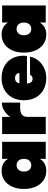

<svg xmlns="http://www.w3.org/2000/svg" viewBox="912 -1524 618 2483"><g transform="rotate(-90 1221.5 -282.0)"><path d="M20 -282Q20 -371 50.5 -436.5Q81 -502 134 -536.5Q187 -571 253 -571Q308 -571 348 -548.5Q388 -526 409 -487V-564H630V0H409V-77Q388 -38 348 -15.5Q308 7 253 7Q187 7 134 -27.5Q81 -62 50.5 -127.5Q20 -193 20 -282ZM409 -282Q409 -327 386 -352Q363 -377 327 -377Q291 -377 268 -352Q245 -327 245 -282Q245 -237 268 -212Q291 -187 327 -187Q363 -187 386 -212Q409 -237 409 -282Z M952 -460Q986 -509 1035 -538.5Q1084 -568 1137 -568V-331H1074Q1011 -331 981.5 -309Q952 -287 952 -231V0H730V-564H952Z M1743 -287Q1743 -264 1740 -243H1383Q1388 -170 1444 -170Q1480 -170 1496 -203H1731Q1719 -143 1680.5 -95.5Q1642 -48 1583.5 -20.5Q1525 7 1455 7Q1371 7 1305.5 -28Q1240 -63 1203.5 -128.5Q1167 -194 1167 -282Q1167 -370 1203.5 -435.5Q1240 -501 1305.5 -536Q1371 -571 1455 -571Q1539 -571 1604.5 -536.5Q1670 -502 1706.5 -438Q1743 -374 1743 -287ZM1518 -340Q1518 -368 1500 -382.5Q1482 -397 1455 -397Q1396 -397 1386 -340Z M1783 -282Q1783 -371 1813.5 -436.5Q1844 -502 1897 -536.5Q1950 -571 2016 -571Q2071 -571 2111 -548.5Q2151 -526 2172 -487V-564H2393V0H2172V-77Q2151 -38 2111 -15.5Q2071 7 2016 7Q1950 7 1897 -27.5Q1844 -62 1813.5 -127.5Q1783 -193 1783 -282ZM2172 -282Q2172 -327 2149 -352Q2126 -377 2090 -377Q2054 -377 2031 -352Q2008 -327 2008 -282Q2008 -237 2031 -212Q2054 -187 2090 -187Q2126 -187 2149 -212Q2172 -237 2172 -282Z"/></g></svg>

Font: Fz Poppins Black
Style: Regular
Weight: 900
Designer: Ninad Kale (Devanagari), Jonny Pinhorn (Latin)
Foundry: Indian Type Foundry
Version: Vit hóa bi Vntype.Com & FontZin.Com